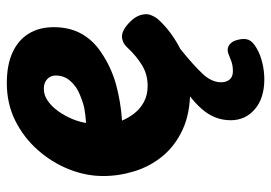

<svg xmlns="http://www.w3.org/2000/svg" viewBox="-140 -454 822 583"><g transform="rotate(-90 271.5 -162.0)"><path d="M288.2 3.9Q219.2 3.9 170 -18.9Q120.8 -41.7 89.6 -79.6Q58.4 -117.4 43.7 -164.7Q29 -212 29 -260Q29 -312.6 49.5 -364.1Q70 -415.7 107.7 -458.4Q145.3 -501.2 196.8 -527Q248.3 -552.8 311.1 -552.8Q366.6 -552.8 404.5 -535.3Q442.4 -517.8 461.7 -485.8Q481 -453.9 481 -410Q481 -362.6 461.2 -326.6Q441.3 -290.7 404.1 -266.1Q359.3 -235.8 308.2 -221.5Q257 -207.2 197.3 -202.9Q206.1 -182.4 219.8 -164.9Q233.6 -147.4 254.3 -136.3Q275 -125.2 303.1 -125.2Q337.8 -125.2 365.7 -142.4Q393.6 -159.7 415.4 -183Q426.9 -195.7 435.9 -199.4Q445 -203.2 452 -203.2Q465.6 -203.2 479.8 -193.3Q494.1 -183.4 505.6 -169.2Q517 -154.9 519.3 -139.8Q522.7 -125.6 516.2 -111.8Q509.7 -98.1 502.7 -91.1Q465.7 -51.1 410.3 -23.6Q355 3.9 288.2 3.9ZM190.2 -312.1Q217 -314.1 234.3 -317.4Q251.6 -320.8 276.1 -331.1Q299.8 -340.2 317 -359.3Q334.2 -378.3 334.2 -404Q334.2 -414.1 329.7 -422.1Q325.1 -430.1 316.1 -435.3Q307.1 -440.4 293.3 -440.4Q273.8 -440.4 256.1 -427.6Q238.3 -414.7 224.7 -395Q211 -375.3 201.9 -353.3Q192.9 -331.2 190.2 -312.1ZM322.9 229.1Q265.4 229.1 231.9 200.3Q198.4 171.6 198.4 127.1Q198.4 78.1 232.7 39.1Q266.9 0.1 332.1 -36.9H416V-26.9Q363.3 15.6 338.5 42.7Q313.7 69.8 313.7 97.6Q313.7 114 322.1 123.8Q330.6 133.7 347.1 133.7Q366 133.7 379.2 128.2Q392.4 122.8 401.4 119.6Q415.6 114.6 427.1 122.7Q438.7 130.8 442.7 148.7Q447.7 168.7 442.5 181.4Q437.3 194.1 417 205.8Q398 217 372.6 223.1Q347.1 229.1 322.9 229.1Z"/></g></svg>

Font: Playpen Sans Hebrew
Style: Regular
Weight: 400
Designer: Tom Grace, Laura Meseguer, Veronika Burian, José Scaglione
Foundry: TypeTogether
Version: Version 2.000